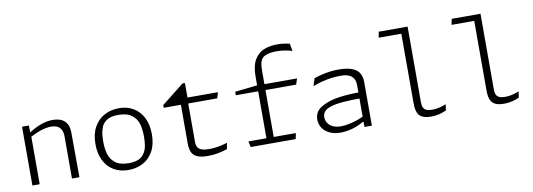

<svg xmlns="http://www.w3.org/2000/svg" viewBox="-61 -1202 4463 1608"><g transform="rotate(-10 2170.0 -398.0)"><path d="M172 0H110V-500H168.5V-438L172 -431ZM446.5 0V-356.5Q446.5 -393.5 434.2 -416Q422 -438.5 400.2 -448.5Q378.5 -458.5 348.5 -458.5Q307 -458.5 257 -441.2Q207 -424 151.5 -392.5V-442.5H171.5Q221.5 -475 272 -493.2Q322.5 -511.5 372 -511.5Q438 -511.5 472.8 -478.5Q507.5 -445.5 508 -386L510 0Z M690 -250Q690 -337 724 -396Q758 -455 813.8 -483.5Q869.5 -512 935.5 -512Q1005.5 -512 1058.5 -480.2Q1111.5 -448.5 1140.8 -389.2Q1170 -330 1170 -249Q1170 -162.5 1136.8 -103.8Q1103.5 -45 1048.2 -16.5Q993 12 926 12Q855 12 801.5 -19.8Q748 -51.5 719 -110.5Q690 -169.5 690 -250ZM1041 -69Q1066.5 -86.5 1084 -124.5Q1101.5 -162.5 1101.5 -244.5Q1101.5 -301.5 1088.8 -347.8Q1076 -394 1035.8 -425.8Q995.5 -457.5 920 -457.5Q886.5 -457.5 861.5 -451.5Q836.5 -445.5 818 -432.5Q801.5 -421 788.8 -403.5Q776 -386 767 -350.5Q758 -315 758 -257.5Q758 -200 770.8 -153.8Q783.5 -107.5 823.5 -75.8Q863.5 -44 939 -44Q972 -44 997.5 -50.2Q1023 -56.5 1041 -69Z M1514.5 -470.5V-122.5Q1514.5 -94.5 1524.5 -77.5Q1534.5 -60.5 1558.8 -52Q1583 -43.5 1625.5 -43.5Q1663.5 -43.5 1703.8 -51.2Q1744 -59 1777 -69.5L1767.5 -17.5Q1729.5 -4.5 1688.2 3.5Q1647 11.5 1599.5 11.5Q1543 11.5 1510.8 -2.8Q1478.5 -17 1465.2 -46.2Q1452 -75.5 1452 -124V-470.5ZM1776 -500 1761.5 -450H1306V-473L1496.5 -623.5H1517V-484.5L1468 -500Z M2317.5 -752Q2287.5 -752 2264.5 -748Q2241.5 -744 2225.8 -737.2Q2210 -730.5 2201 -722.5Q2187 -710 2179 -685.2Q2171 -660.5 2171 -615V0H2109V-576Q2109 -664 2139 -715.5Q2169 -767 2218.8 -787.5Q2268.5 -808 2335 -808Q2361 -808 2387.5 -804.8Q2414 -801.5 2439 -795.5L2451 -732Q2419 -741.5 2385.5 -746.8Q2352 -752 2317.5 -752ZM1956 -49.5H2359L2349 0H1966ZM2448.5 -498.5 2432 -448.5H1919V-478.5L2140 -503L2154.5 -498.5Z M2934 0V-355Q2934 -392 2919 -414.5Q2904 -437 2877.5 -447Q2851 -457 2815.5 -457Q2752 -457 2691.5 -445.2Q2631 -433.5 2573 -410L2593 -474.5Q2638.5 -491 2693 -501.2Q2747.5 -511.5 2802 -511.5Q2870.5 -511.5 2913.8 -496Q2957 -480.5 2977 -449.5Q2997 -418.5 2997 -371V0ZM2695.5 -220.5Q2650 -207 2633.2 -186.5Q2616.5 -166 2616.5 -139Q2616.5 -111.5 2631 -88.8Q2645.5 -66 2673.8 -52.8Q2702 -39.5 2741 -39.5Q2780.5 -39.5 2835.8 -53Q2891 -66.5 2944 -92.5L2948.5 -43.5H2926.5Q2874.5 -13.5 2823.8 -0.8Q2773 12 2732.5 12Q2675 12 2635.2 -7.5Q2595.5 -27 2575.5 -59Q2555.5 -91 2555.5 -129.5Q2555.5 -199 2620.5 -235.2Q2685.5 -271.5 2770.2 -282.5Q2855 -293.5 2944 -293.5V-242Q2872 -242 2804.8 -237.5Q2737.5 -233 2695.5 -220.5Z M3373.5 -738 3396 -715.5H3180.5L3190.5 -765H3435.5V-122.5Q3435.5 -94.5 3443 -77.5Q3450.5 -60.5 3469 -52Q3487.5 -43.5 3520.5 -43.5Q3550 -43.5 3580.8 -51.2Q3611.5 -59 3637 -69.5L3629.5 -17.5Q3600.5 -4.5 3568.8 3.5Q3537 11.5 3500.5 11.5Q3451.5 11.5 3424 -2.8Q3396.5 -17 3385 -46.2Q3373.5 -75.5 3373.5 -124Z M3993.5 -738 4016 -715.5H3800.5L3810.5 -765H4055.5V-122.5Q4055.5 -94.5 4063 -77.5Q4070.5 -60.5 4089 -52Q4107.5 -43.5 4140.5 -43.5Q4170 -43.5 4200.8 -51.2Q4231.5 -59 4257 -69.5L4249.5 -17.5Q4220.5 -4.5 4188.8 3.5Q4157 11.5 4120.5 11.5Q4071.5 11.5 4044 -2.8Q4016.5 -17 4005 -46.2Q3993.5 -75.5 3993.5 -124Z"/></g></svg>

Font: Monaspace Argon Var ExtraLight
Style: Regular
Weight: 200
Designer: Riley Cran and the Lettermatic Team
Version: Version 1.200 (Monaspace Argon Var)